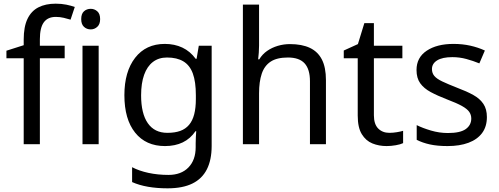

<svg xmlns="http://www.w3.org/2000/svg" viewBox="-20 -785 2715 1045"><path d="M332 -468H197V0H109V-468H15V-509L109 -539V-570Q109 -639 129.5 -682Q150 -725 189 -745Q228 -765 283 -765Q315 -765 341.5 -759.5Q368 -754 387 -747L364 -678Q348 -683 327 -688Q306 -693 284 -693Q240 -693 218.5 -663.5Q197 -634 197 -571V-536H332Z M517 -536V0H429V-536ZM474 -737Q494 -737 509.5 -723.5Q525 -710 525 -681Q525 -653 509.5 -639Q494 -625 474 -625Q452 -625 437 -639Q422 -653 422 -681Q422 -710 437 -723.5Q452 -737 474 -737Z M877 -546Q930 -546 972.5 -526Q1015 -506 1045 -465H1050L1062 -536H1132V9Q1132 85 1106 136.5Q1080 188 1027 214Q974 240 892 240Q834 240 785.5 231.5Q737 223 699 206V125Q737 145 788 156Q839 167 897 167Q966 167 1005.5 126.5Q1045 86 1045 16V-5Q1045 -17 1046 -39.5Q1047 -62 1048 -71H1044Q1016 -30 974.5 -10Q933 10 878 10Q774 10 715.5 -63Q657 -136 657 -267Q657 -395 715.5 -470.5Q774 -546 877 -546ZM889 -472Q844 -472 812.5 -448Q781 -424 764.5 -378Q748 -332 748 -266Q748 -167 784.5 -114.5Q821 -62 891 -62Q932 -62 961 -72.5Q990 -83 1009 -105.5Q1028 -128 1037 -163Q1046 -198 1046 -246V-267Q1046 -340 1029.5 -385Q1013 -430 978 -451Q943 -472 889 -472Z M1390 -537Q1390 -518 1388.5 -498Q1387 -478 1385 -462H1391Q1408 -490 1434 -508Q1460 -526 1492 -535.5Q1524 -545 1558 -545Q1623 -545 1666.5 -524.5Q1710 -504 1732 -461Q1754 -418 1754 -349V0H1667V-343Q1667 -408 1638 -440Q1609 -472 1547 -472Q1487 -472 1453 -449.5Q1419 -427 1404.5 -383.5Q1390 -340 1390 -277V0H1302V-760H1390Z M2099 -62Q2119 -62 2140 -65.5Q2161 -69 2174 -73V-6Q2160 1 2134 5.5Q2108 10 2084 10Q2042 10 2006.5 -4.5Q1971 -19 1949 -55Q1927 -91 1927 -156V-468H1851V-510L1928 -545L1963 -659H2015V-536H2170V-468H2015V-158Q2015 -109 2038.5 -85.5Q2062 -62 2099 -62Z M2630 -148Q2630 -96 2604 -61Q2578 -26 2530 -8Q2482 10 2416 10Q2360 10 2319.5 1Q2279 -8 2248 -24V-104Q2280 -88 2325.5 -74.5Q2371 -61 2418 -61Q2485 -61 2515 -82.5Q2545 -104 2545 -140Q2545 -160 2534 -176Q2523 -192 2494.5 -208Q2466 -224 2413 -244Q2361 -264 2324 -284Q2287 -304 2267 -332Q2247 -360 2247 -404Q2247 -472 2302.5 -509Q2358 -546 2448 -546Q2497 -546 2539.5 -536.5Q2582 -527 2619 -510L2589 -440Q2555 -454 2518 -464Q2481 -474 2442 -474Q2388 -474 2359.5 -456.5Q2331 -439 2331 -409Q2331 -387 2344 -371.5Q2357 -356 2387.5 -341.5Q2418 -327 2469 -307Q2520 -288 2556 -268Q2592 -248 2611 -219.5Q2630 -191 2630 -148Z"/></svg>

Font: utelugu15
Style: Book
Weight: 400
Designer: Jelle Bosma - Monotype Design Team
Foundry: Monotype Imaging Inc.
Version: Version 2.003